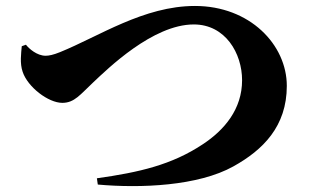

<svg xmlns="http://www.w3.org/2000/svg" viewBox="-20 -660 1040 644"><path d="M67 -510 53 -505C51 -481 46 -448 56 -419C73 -368 142 -315 189 -315C230 -315 249 -343 293 -384C340 -428 492 -578 630 -578C736 -578 792 -481 792 -391C792 -294 733 -224 660 -176C556 -107 447 -82 305 -62L308 -41C451 -28 645 -36 763 -102C862 -157 942 -236 942 -372C942 -510 818 -640 634 -640C462 -640 312 -538 181 -485C159 -476 144 -473 133 -473C104 -473 77 -497 67 -510Z"/></svg>

Font: Noto Serif SC Black
Style: Regular
Weight: 900
Designer: Ryoko NISHIZUKA 西塚涼子 (kana & ideographs); Frank Grießhammer (Latin, Greek & Cyrillic); Wenlong ZHANG 张文龙 (bopomofo); San
Foundry: Adobe
Version: Version 2.001;hotconv 1.1.0;makeotfexe 2.6.0